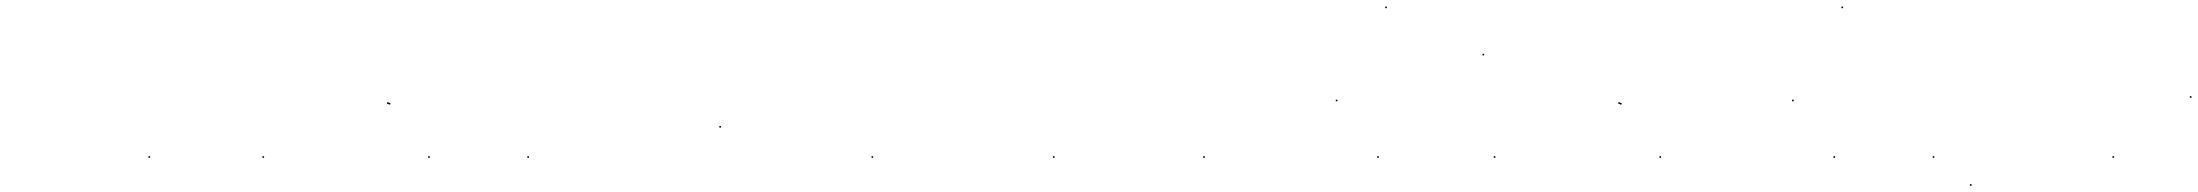

<svg xmlns="http://www.w3.org/2000/svg" viewBox="-20 -566 6846 598"><path d="M442.5 -74.5H447.5V-79.5H442.5Z M797.5 -74.5H802.5V-79.5H797.5Z M1185.5 -242.5H1190.5V-247.5H1185.5ZM1190.5 -240.5H1195.5V-245.5H1190.5ZM1313.5 -74.5H1318.5V-79.5H1313.5Z M1622.5 -74.5H1627.5V-79.5H1622.5Z M2220.5 -168.5H2225.5V-173.5H2220.5Z M2694.5 -74.5H2699.5V-79.5H2694.5Z M3259.5 -74.5H3264.5V-79.5H3259.5Z M3727.5 -74.5H3732.5V-79.5H3727.5Z M4140.5 -250.5H4145.5V-255.5H4140.5ZM4294.5 -540.5H4299.5V-545.5H4294.5ZM4269.5 -74.5H4274.5V-79.5H4269.5Z M4632.5 -74.5H4637.5V-79.5H4632.5ZM4597.5 -393.5H4602.5V-398.5H4597.5Z M5020.5 -242.5H5025.5V-247.5H5020.5ZM5025.5 -240.5H5030.5V-245.5H5025.5ZM5148.5 -74.5H5153.5V-79.5H5148.5Z M5561.5 -250.5H5566.5V-255.5H5561.5ZM5715.5 -540.5H5720.5V-545.5H5715.5ZM5690.5 -74.5H5695.5V-79.5H5690.5Z M5999.5 -74.5H6004.5V-79.5H5999.5Z M6115.5 12.5H6120.5V7.5H6115.5ZM6559.5 -74.5H6564.5V-79.5H6559.5Z M6800.5 -261.5H6805.5V-266.5H6800.5Z"/></svg>

Font: FRB American Cursive Just Endings
Style: Italic
Weight: 400
Italic angle: -25°
Version: Version 2.0;Modular Font Editor K font №1